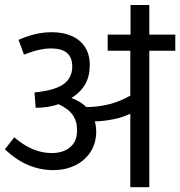

<svg xmlns="http://www.w3.org/2000/svg" viewBox="-24 -756 728 775"><path d="M683.6 -551.3H578.6V-0.5H502V-296.9Q470.2 -281.7 431.6 -274.2Q393.1 -266.6 358.9 -266.1Q364.3 -246.1 364.3 -224.6Q364.3 -177.7 341.1 -142.3Q317.9 -106.9 278.6 -88.1Q239.3 -69.3 191.4 -69.3Q138.7 -69.3 90.3 -89.6Q42 -109.9 -4.4 -153.3L33.7 -201.7Q106.9 -138.2 184.6 -138.2Q231.4 -138.2 259.3 -161.9Q287.1 -185.5 287.1 -230.5Q287.1 -267.1 269.5 -292Q252 -316.9 212.4 -335.4Q169.9 -320.8 120.1 -320.8L115.2 -382.8Q128.9 -383.8 154.3 -388.2Q213.4 -398.4 240.5 -422.9Q267.6 -447.3 267.6 -487.8Q267.6 -560.5 182.6 -560.5Q135.7 -560.5 72.8 -535.6L50.8 -595.2Q85.9 -610.4 118.4 -618.2Q150.9 -626 185.5 -626Q231.9 -626 266.4 -610.4Q300.8 -594.7 319.6 -565.2Q338.4 -535.6 338.4 -494.1Q338.4 -448.7 320.1 -416.3Q301.8 -383.8 264.2 -360.4Q301.8 -346.7 324.7 -323.7Q424.3 -324.7 502 -370.1V-551.3H410.6V-616.2H502.9V-735.8H578.6V-616.2H683.6Z"/></svg>

Font: Varta
Style: Regular
Weight: 400
Designer: Joana Correia, Viktoriya Grabowska, Eben Sorkin
Foundry: Sorkin Type
Version: Version 1.002; ttfautohint (v1.3) -l 8 -r 24 -G 200 -x 12 -H